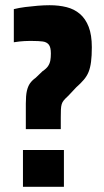

<svg xmlns="http://www.w3.org/2000/svg" viewBox="-20 -716 399 736"><path d="M79 -221V-319Q79 -350 83 -367.5Q87 -385 95 -396.5Q103 -408 117 -418L143 -443Q158 -453 164.5 -463Q171 -473 173 -484.5Q175 -496 175 -511Q175 -535 167 -545Q159 -555 143.5 -557Q128 -559 105 -559Q98 -559 90 -559Q82 -559 73.5 -558.5Q65 -558 55 -557Q45 -556 33 -554V-681Q53 -686 76.5 -689Q100 -692 124.5 -694Q149 -696 170 -696Q206 -696 235.5 -688.5Q265 -681 286.5 -662.5Q308 -644 320 -613Q332 -582 332 -535Q332 -502 329 -479Q326 -456 319.5 -440Q313 -424 301 -410Q289 -396 272 -381L242 -349Q231 -339 225 -332Q219 -325 216.5 -316.5Q214 -308 213.5 -296Q213 -284 213 -266V-221ZM68 0V-141H225V0Z"/></svg>

Font: Saira ExtraCondensed Black
Style: Regular
Weight: 900
Width: 2
Designer: Hector Gatti with collaboration of the Omnibus-Type team
Foundry: Omnibus-Type
Version: Version 1.101